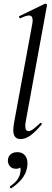

<svg xmlns="http://www.w3.org/2000/svg" viewBox="-20 -745 280 1041"><path d="M52 -40Q52 -59 58 -89L154 -610Q157 -625 157 -635Q157 -661 137 -661Q121 -661 91 -646H90Q85 -646 83.5 -651.5Q82 -657 86 -658L224 -725H226Q230 -725 233 -722Q236 -719 235 -717L120 -89Q117 -74 117 -63Q117 -34 135 -34Q145 -34 160 -45Q175 -56 197 -77Q199 -79 201 -79Q204 -79 206 -75.5Q208 -72 205 -69Q171 -29 144.5 -10Q118 9 92 9Q72 9 62 -3Q52 -15 52 -40ZM23 120Q25 102 38.5 91Q52 80 74 80Q100 80 114.5 96.5Q129 113 129 141Q129 218 42 275L40 276Q36 276 34 271.5Q32 267 35 265Q84 232 90 191Q92 179 92 175Q92 171 90 163Q83 170 67 170Q44 170 32.5 155Q21 140 23 120Z"/></svg>

Font: CormorantInfant-MediumItalic
Style: Italic
Weight: 500
Italic angle: -10°
Designer: Christian Thalmann (Catharsis Fonts)
Foundry: Catharsis Fonts
Version: Version 3.303